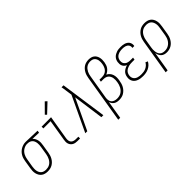

<svg xmlns="http://www.w3.org/2000/svg" viewBox="68 -1711 2863 2863"><g transform="rotate(-45 1500.0 -279.5)"><path d="M197 8Q170 8 144 1.5Q118 -5 97.5 -20.5Q77 -36 64 -58.5Q51 -81 45 -107Q39 -133 40 -160.5Q41 -188 46 -215L67 -345Q71 -370 78.5 -393.5Q86 -417 99.5 -439.5Q113 -462 132 -480.5Q151 -499 173.5 -511.5Q196 -524 220.5 -531Q245 -538 269 -538Q272 -538 275.5 -538Q279 -538 283 -538L518 -530L512 -493L377 -498Q395 -483 406.5 -461.5Q418 -440 423 -416Q428 -392 427 -366Q426 -340 421 -315L400 -185Q396 -160 388.5 -136Q381 -112 368 -89Q355 -66 336.5 -47Q318 -28 295 -15Q272 -2 247 3Q222 8 197 8ZM198 -29Q218 -29 238.5 -33.5Q259 -38 277.5 -49Q296 -60 310.5 -76.5Q325 -93 335 -112Q345 -131 351 -150.5Q357 -170 361 -191L382 -321Q385 -341 386.5 -361.5Q388 -382 385.5 -401Q383 -420 376 -438.5Q369 -457 356.5 -470.5Q344 -484 326 -492Q308 -500 288 -501H277Q274 -501 271.5 -501.5Q269 -502 266 -502Q246 -502 226.5 -495.5Q207 -489 189 -478Q171 -467 156.5 -451Q142 -435 132 -416.5Q122 -398 116 -378.5Q110 -359 107 -339L85 -209Q82 -188 81 -166Q80 -144 83.5 -123.5Q87 -103 96 -84.5Q105 -66 120.5 -53Q136 -40 156 -34.5Q176 -29 198 -29Z M831 0Q810 0 789.5 -3.5Q769 -7 751.5 -16.5Q734 -26 721.5 -41Q709 -56 702.5 -75Q696 -94 696 -115.5Q696 -137 700 -158L755 -493H603V-530H802L739 -152Q735 -129 737.5 -106.5Q740 -84 753 -67.5Q766 -51 787.5 -44Q809 -37 831 -37H884V0ZM787 -598 762 -622 903 -764 933 -736Z M994 0 1255 -553 1241 -652Q1239 -673 1235.5 -693.5Q1232 -714 1228 -735H1270L1375 0H1333L1266 -486L1036 0Z M1484 205 1609 -550Q1613 -575 1620 -598.5Q1627 -622 1639.5 -644.5Q1652 -667 1669.5 -686.5Q1687 -706 1709 -719Q1731 -732 1755.5 -737.5Q1780 -743 1804 -743Q1828 -743 1851.5 -737.5Q1875 -732 1894 -718.5Q1913 -705 1925 -685Q1937 -665 1942.5 -642.5Q1948 -620 1948 -595Q1948 -570 1944 -546Q1940 -523 1932.5 -500Q1925 -477 1910.5 -457Q1896 -437 1876 -421.5Q1856 -406 1833 -397Q1859 -385 1878 -363.5Q1897 -342 1906 -314Q1915 -286 1915 -255.5Q1915 -225 1909 -194Q1905 -169 1898 -144Q1891 -119 1878 -95Q1865 -71 1846 -51Q1827 -31 1804 -17Q1781 -3 1755 2.5Q1729 8 1704 8Q1681 8 1659 3.5Q1637 -1 1619.5 -13Q1602 -25 1589.5 -42.5Q1577 -60 1572 -81L1525 205ZM1697 -29Q1718 -29 1740 -33.5Q1762 -38 1781.5 -49.5Q1801 -61 1817 -78.5Q1833 -96 1843.5 -116Q1854 -136 1860.5 -157.5Q1867 -179 1870 -200Q1874 -222 1874.5 -243.5Q1875 -265 1871.5 -285.5Q1868 -306 1858.5 -324Q1849 -342 1833.5 -355Q1818 -368 1798 -373.5Q1778 -379 1756 -379H1702L1708 -415H1762Q1780 -415 1797.5 -419Q1815 -423 1831 -431.5Q1847 -440 1860 -453.5Q1873 -467 1882 -483Q1891 -499 1896 -516Q1901 -533 1904 -551Q1907 -569 1907.5 -588Q1908 -607 1904.5 -625Q1901 -643 1893 -658.5Q1885 -674 1871.5 -685.5Q1858 -697 1840 -701.5Q1822 -706 1803 -706Q1784 -706 1764 -701Q1744 -696 1726.5 -684.5Q1709 -673 1695.5 -656.5Q1682 -640 1672.5 -621.5Q1663 -603 1657.5 -583.5Q1652 -564 1649 -544L1585 -160Q1581 -133 1585 -107Q1589 -81 1605 -63Q1621 -45 1645.5 -37Q1670 -29 1697 -29Z M2209 8Q2184 8 2160 5Q2136 2 2113.5 -6Q2091 -14 2072.5 -27.5Q2054 -41 2042 -61Q2030 -81 2026.5 -105.5Q2023 -130 2028 -154Q2031 -176 2041 -197.5Q2051 -219 2069 -235Q2087 -251 2108 -261.5Q2129 -272 2152 -278Q2133 -286 2118 -299Q2103 -312 2094.5 -330Q2086 -348 2084.5 -368.5Q2083 -389 2086 -410Q2089 -430 2097.5 -449.5Q2106 -469 2121 -484.5Q2136 -500 2154.5 -510.5Q2173 -521 2193 -527.5Q2213 -534 2233 -536Q2253 -538 2273 -538Q2294 -538 2314 -536Q2334 -534 2352.5 -528Q2371 -522 2387.5 -511.5Q2404 -501 2415 -485.5Q2426 -470 2430.5 -450.5Q2435 -431 2432 -411Q2431 -409 2431 -407Q2431 -405 2430 -403H2390Q2391 -405 2391 -406Q2391 -407 2391 -409Q2394 -424 2390.5 -438Q2387 -452 2378.5 -463.5Q2370 -475 2358 -482.5Q2346 -490 2332 -494Q2318 -498 2303 -499.5Q2288 -501 2273 -501Q2258 -501 2242 -499.5Q2226 -498 2210.5 -493.5Q2195 -489 2180.5 -481.5Q2166 -474 2154 -462Q2142 -450 2135 -435Q2128 -420 2125 -405Q2123 -388 2124.5 -372Q2126 -356 2133.5 -342.5Q2141 -329 2153 -319Q2165 -309 2179.5 -303.5Q2194 -298 2210 -296Q2226 -294 2242 -294H2295L2289 -257H2236Q2219 -257 2201 -255.5Q2183 -254 2165.5 -249Q2148 -244 2131 -235.5Q2114 -227 2100 -214Q2086 -201 2078 -184Q2070 -167 2067 -149Q2064 -131 2067 -112.5Q2070 -94 2079.5 -79Q2089 -64 2103.5 -54Q2118 -44 2135.5 -38.5Q2153 -33 2171.5 -31Q2190 -29 2209 -29Q2232 -29 2256 -32.5Q2280 -36 2303 -46.5Q2326 -57 2345 -74Q2364 -91 2376 -114L2412 -98Q2398 -71 2375 -49.5Q2352 -28 2324 -15Q2296 -2 2267 3Q2238 8 2209 8Z M2484 205 2575 -345Q2579 -370 2586.5 -394Q2594 -418 2607 -441Q2620 -464 2639 -483Q2658 -502 2680.5 -515Q2703 -528 2728 -533Q2753 -538 2778 -538Q2805 -538 2831.5 -531.5Q2858 -525 2878.5 -509.5Q2899 -494 2912 -471.5Q2925 -449 2930.5 -423Q2936 -397 2935 -369.5Q2934 -342 2929 -315L2908 -185Q2904 -160 2896.5 -136Q2889 -112 2876 -89.5Q2863 -67 2845 -48Q2827 -29 2804.5 -16Q2782 -3 2757 2.5Q2732 8 2708 8Q2682 8 2658 0.5Q2634 -7 2617 -23.5Q2600 -40 2590 -62.5Q2580 -85 2577 -109L2525 205ZM2700 -29Q2721 -29 2741.5 -33.5Q2762 -38 2781 -49Q2800 -60 2815.5 -76Q2831 -92 2842 -111Q2853 -130 2859 -150Q2865 -170 2869 -191L2890 -321Q2894 -342 2895 -364Q2896 -386 2892 -406.5Q2888 -427 2879 -445.5Q2870 -464 2854.5 -477Q2839 -490 2818.5 -495.5Q2798 -501 2777 -501Q2757 -501 2736.5 -496.5Q2716 -492 2697.5 -481Q2679 -470 2664.5 -453.5Q2650 -437 2640 -418Q2630 -399 2624 -379.5Q2618 -360 2615 -339L2594 -213Q2590 -192 2589 -170Q2588 -148 2591 -127.5Q2594 -107 2601.5 -88Q2609 -69 2623.5 -55Q2638 -41 2658 -35Q2678 -29 2700 -29Z"/></g></svg>

Font: Iosevka Slab Extralight
Style: Italic
Weight: 200
Italic angle: -9°
Monospace: yes
Designer: Belleve Invis
Foundry: Belleve Invis
Version: Version 11.1.1; ttfautohint (v1.8.3)